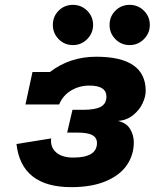

<svg xmlns="http://www.w3.org/2000/svg" viewBox="-20 -757 638 792"><path d="M322 -304Q374 -304 396.5 -317Q419 -330 419 -358Q419 -404 349 -404Q307 -404 273 -383.5Q239 -363 224 -326H85L114 -460H186Q268 -523 377 -523Q581 -523 581 -382Q581 -358 568 -330.5Q555 -303 529 -282Q503 -261 467 -258Q502 -250 517 -224.5Q532 -199 532 -170Q532 -119 504 -77Q476 -35 417.5 -10Q359 15 274 15Q68 15 48 -163L191 -186Q187 -150 211.5 -128.5Q236 -107 282 -107Q380 -107 380 -167Q380 -189 361 -199.5Q342 -210 300 -210H257L279 -304ZM281 -737Q315 -737 339.5 -713Q364 -689 364 -654Q364 -620 339.5 -595.5Q315 -571 281 -571Q246 -571 222 -595.5Q198 -620 198 -654Q198 -689 222 -713Q246 -737 281 -737ZM515 -737Q549 -737 573.5 -713Q598 -689 598 -654Q598 -620 573.5 -595.5Q549 -571 515 -571Q480 -571 456 -595.5Q432 -620 432 -654Q432 -689 456 -713Q480 -737 515 -737Z"/></svg>

Font: Arvo
Style: Bold Italic
Weight: 700
Italic angle: -13°
Designer: Anton Koovit (Cyrillic Expansion: Cyreal)
Foundry: Anton Koovit, Yassin Baggar
Version: Version 3.000